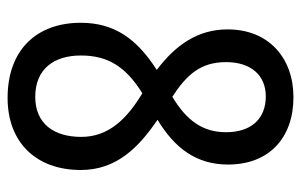

<svg xmlns="http://www.w3.org/2000/svg" viewBox="-160 -604 774 493"><g transform="rotate(90 226.5 -357.0)"><path d="M231 10C344 10 416 -62 416 -178C416 -269 359 -326 287 -375C360 -419 402 -475 402 -556C402 -662 333 -724 229 -724C129 -724 55 -661 55 -555C55 -480 93 -423 159 -373C81 -323 38 -266 38 -178C38 -64 108 10 231 10ZM228 -413C171 -450 139 -486 139 -551C139 -615 173 -653 227 -653C285 -653 319 -615 319 -551C319 -490 288 -449 228 -413ZM228 -61C156 -61 122 -110 122 -178C122 -247 150 -293 219 -336C287 -295 331 -248 331 -179C331 -110 298 -61 228 -61Z"/></g></svg>

Font: Noto Sans Gurmukhi UI Condensed
Style: Regular
Weight: 400
Width: 3
Designer: Jelle Bosma - Monotype Design Team
Foundry: Monotype Imaging Inc.
Version: Version 2.004